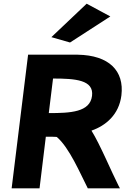

<svg xmlns="http://www.w3.org/2000/svg" viewBox="-20 -1009 679 1039"><path d="M258 -808 359 -779 577 -920 449 -989ZM637 -493C653 -626 570 -710 401 -713H132L43 10H194L228 -269H250C263 -269 273 -269 287 -268C355 -211 415 -68 455 10H629L621 -5C586 -73 521 -229 475 -302C552 -329 624 -388 637 -493ZM244 -397 267 -584C387 -584 489 -577 478 -490C467 -402 362 -397 244 -397Z"/></svg>

Font: Bluebird
Style: SfBdExtObl
Weight: 700
Designer: Jasper
Foundry: Cannot Into Space Fonts
Version: Version 0.98